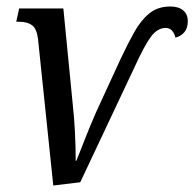

<svg xmlns="http://www.w3.org/2000/svg" viewBox="-20 -562 598 591"><path d="M97 -442Q93 -474 78.5 -484.5Q64 -495 39 -495H30L39 -536H175L204 -240Q208 -205 210.5 -159Q213 -113 213 -67H215Q221 -81 232.5 -111Q244 -141 259.5 -178.5Q275 -216 292 -252L351 -380Q373 -427 393.5 -463.5Q414 -500 440 -521Q466 -542 504 -542Q530 -542 544 -530Q558 -518 558 -497Q558 -476 548 -463.5Q538 -451 520 -446Q518 -457 510.5 -466.5Q503 -476 490 -476Q464 -476 443.5 -447.5Q423 -419 394 -355L227 -1L144 9Z"/></svg>

Font: Noto Serif Condensed
Style: Italic
Weight: 400
Width: 3
Italic angle: -12°
Designer: Monotype Design Team
Foundry: Monotype Imaging Inc.
Version: Version 2.014; ttfautohint (v1.8.4.7-5d5b)